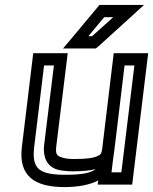

<svg xmlns="http://www.w3.org/2000/svg" viewBox="-20 -725 622 780"><path d="M242 35C297 35 345 26 379 8L377 25H402H492H517L520 0L579 -484L582 -509H557H467H442L439 -484L395 -119C392 -101 389 -96 376 -91C360 -83 330 -79 282 -79C260 -79 245 -81 233 -85C209 -92 205 -99 209 -134L252 -484L255 -509H230H140H115L112 -484L69 -129C54 -10 120 35 242 35ZM445 -119 453 -184 486 -459H526L473 -25H433L437 -59L445 -119ZM248 -15C140 -15 108 -37 119 -129L159 -459H199L159 -134C154 -86 171 -49 213 -36C229 -32 251 -29 276 -29C313 -29 345 -32 369 -38C348 -22 311 -15 248 -15ZM506 -705H397H384L375 -694L269 -567L236 -528H285H359H369L378 -535L518 -662L565 -705H506ZM440 -655 354 -578H339L403 -655H440Z"/></svg>

Font: Gamestation Text Outline
Style: Italic
Weight: 400
Designer: Jonas Hecksher
Foundry: Jonas Hecksher, Playtypeª, e-types AS
Version: Version 1.003